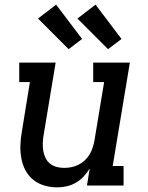

<svg xmlns="http://www.w3.org/2000/svg" viewBox="-20 -800 640 828"><path d="M226 8Q198 8 171 0Q144 -8 123 -25Q102 -42 89.5 -66Q77 -90 72 -117.5Q67 -145 68 -173.5Q69 -202 74 -231L109 -446H63V-530H220L168 -217Q165 -200 164.5 -183Q164 -166 166.5 -150Q169 -134 176 -119.5Q183 -105 195 -95Q207 -85 223 -80.5Q239 -76 256 -76Q272 -76 287.5 -79Q303 -82 317.5 -89Q332 -96 344.5 -107.5Q357 -119 365.5 -132.5Q374 -146 379 -161.5Q384 -177 387 -192L429 -446H382V-530H540L466 -84H513V0H355L367 -74Q356 -55 341 -39Q326 -23 307 -12Q288 -1 267 3.5Q246 8 226 8ZM446 -588 314 -720 392 -780 504 -632ZM276 -588 144 -720 222 -780 334 -632Z"/></svg>

Font: Iosevka Curly Slab MdExObl
Style: Regular
Weight: 500
Width: 7
Italic angle: -9°
Monospace: yes
Designer: Belleve Invis
Foundry: Belleve Invis
Version: Version 11.1.0; ttfautohint (v1.8.3)